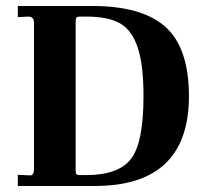

<svg xmlns="http://www.w3.org/2000/svg" viewBox="-20 -617 674 637"><path d="M231 -48.8Q231 -35.6 243.2 -36.1H266.1Q373 -36.1 414.6 -89.8Q456.1 -143.6 456.1 -297.9Q456.1 -402.8 436.5 -460.4Q417 -518.1 377.4 -540Q337.9 -562 266.1 -562H243.2Q231 -562 231 -548.8ZM39.1 0V-37.1L78.1 -35.2Q92.8 -33.2 92.8 -57.1V-541Q92.8 -562 74.2 -562L39.1 -560.1V-597.2H283.2Q450.2 -597.7 528.3 -528.3Q606.4 -459 606.9 -298.8Q606.9 0 294.9 0Z"/></svg>

Font: Unna-Bold
Style: Bold
Weight: 700
Designer: Jorge de Buen U.
Foundry: Omnibus-Type
Version: Version 2.006;PS 002.006;hotconv 1.0.70;makeotf.lib2.5.58329